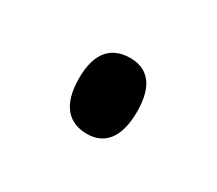

<svg xmlns="http://www.w3.org/2000/svg" viewBox="-44 -492 307 272"><g transform="rotate(30 110.0 -356.0)"><path d="M110 -294C137 -294 156 -312 156 -357C156 -401 137 -418 110 -418C81 -418 61 -401 61 -357C61 -312 81 -294 110 -294Z"/></g></svg>

Font: Noto Serif Display Condensed
Style: Regular
Weight: 400
Width: 3
Designer: Monotype Design Team
Foundry: Monotype Imaging Inc.
Version: Version 2.009